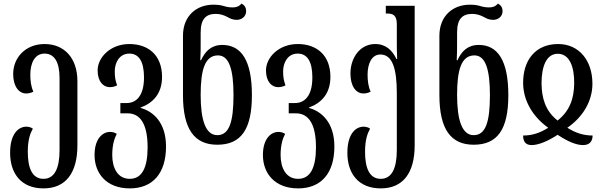

<svg xmlns="http://www.w3.org/2000/svg" viewBox="-20 -792 3346 1064"><path d="M221 252C344 252 409 167 409 13V-342C409 -473 334 -548 227 -548C122 -548 53 -473 53 -382C53 -314 84 -274 125 -274C138 -274 152 -277 165 -284C152 -312 148 -344 148 -378C148 -440 171 -495 227 -495C281 -495 310 -448 310 -360V40C310 139 283 199 221 199C158 199 134 139 134 49C134 -18 148 -54 162 -79C153 -86 139 -90 126 -90C84 -90 36 -53 36 55C36 169 97 252 221 252Z M699 252C826 252 900 169 900 20C900 -116 826 -176 759 -194V-196C827 -221 878 -272 878 -366C878 -486 802 -548 697 -548C591 -548 521 -473 521 -402C521 -338 554 -309 588 -309C602 -309 616 -312 629 -319C619 -347 616 -365 616 -398C616 -441 639 -495 697 -495C749 -495 778 -452 778 -363C778 -258 733 -221 682 -221H647V-164H687C758 -164 798 -103 798 24C798 139 766 199 699 199C632 199 602 139 602 67C602 11 614 -25 627 -50C617 -57 604 -61 590 -61C549 -61 504 -24 504 67C504 169 570 252 699 252Z M1184 10C1316 10 1376 -75 1376 -265C1376 -457 1317 -543 1212 -543C1151 -543 1117 -508 1094 -458H1090C1092 -489 1092 -527 1092 -553V-612C1092 -689 1123 -715 1176 -715C1202 -715 1222 -707 1238 -699C1256 -689 1270 -682 1292 -682C1319 -682 1344 -700 1344 -730C1344 -754 1331 -766 1318 -772C1304 -755 1288 -751 1269 -751C1252 -751 1239 -753 1222 -758C1206 -763 1189 -766 1162 -766C1070 -766 994 -705 994 -594V-265C994 -75 1058 10 1184 10ZM1184 -43C1119 -43 1092 -128 1092 -266C1092 -406 1116 -485 1188 -485C1250 -485 1274 -406 1274 -265C1274 -115 1250 -43 1184 -43Z M1632 252C1759 252 1833 169 1833 20C1833 -116 1759 -176 1692 -194V-196C1760 -221 1811 -272 1811 -366C1811 -486 1735 -548 1630 -548C1524 -548 1454 -473 1454 -402C1454 -338 1487 -309 1521 -309C1535 -309 1549 -312 1562 -319C1552 -347 1549 -365 1549 -398C1549 -441 1572 -495 1630 -495C1682 -495 1711 -452 1711 -363C1711 -258 1666 -221 1615 -221H1580V-164H1620C1691 -164 1731 -103 1731 24C1731 139 1699 199 1632 199C1565 199 1535 139 1535 67C1535 11 1547 -25 1560 -50C1550 -57 1537 -61 1523 -61C1482 -61 1437 -24 1437 67C1437 169 1503 252 1632 252Z M2090 252C2213 252 2278 167 2278 13V-760H2118V-717H2126C2157 -717 2179 -708 2179 -659V-570C2179 -533 2179 -496 2181 -465H2177C2154 -512 2120 -548 2059 -548C1976 -548 1922 -473 1922 -384C1922 -314 1953 -274 1994 -274C2007 -274 2021 -277 2034 -284C2021 -312 2017 -344 2017 -378C2017 -440 2040 -490 2088 -490C2156 -490 2179 -409 2179 -275V40C2179 139 2152 199 2090 199C2027 199 2003 139 2003 49C2003 -18 2017 -54 2031 -79C2022 -86 2008 -90 1995 -90C1953 -90 1905 -53 1905 55C1905 169 1966 252 2090 252Z M2605 10C2737 10 2797 -75 2797 -265C2797 -457 2738 -543 2633 -543C2572 -543 2538 -508 2515 -458H2511C2513 -489 2513 -527 2513 -553V-612C2513 -689 2544 -715 2597 -715C2623 -715 2643 -707 2659 -699C2677 -689 2691 -682 2713 -682C2740 -682 2765 -700 2765 -730C2765 -754 2752 -766 2739 -772C2725 -755 2709 -751 2690 -751C2673 -751 2660 -753 2643 -758C2627 -763 2610 -766 2583 -766C2491 -766 2415 -705 2415 -594V-265C2415 -75 2479 10 2605 10ZM2605 -43C2540 -43 2513 -128 2513 -266C2513 -406 2537 -485 2609 -485C2671 -485 2695 -406 2695 -265C2695 -115 2671 -43 2605 -43Z M2926 12C2962 12 3014 -8 3070 -45C3126 -8 3173 12 3211 12C3254 12 3264 -17 3264 -41C3214 -41 3170 -55 3124 -84C3212 -145 3263 -233 3263 -328C3263 -458 3188 -548 3073 -548C2947 -548 2877 -458 2879 -328C2881 -232 2933 -145 3018 -84C2972 -55 2929 -41 2879 -41C2879 -11 2890 12 2926 12ZM3070 -124C3000 -179 2982 -252 2981 -330C2981 -420 3006 -494 3071 -494C3137 -494 3163 -420 3162 -330C3161 -248 3139 -179 3070 -124Z"/></svg>

Font: Noto Serif Georgian ExtraCondensed Medium
Style: Regular
Weight: 500
Width: 2
Designer: Monotype Design Team, Akaki Razmadze
Foundry: Google LLC
Version: Version 2.003